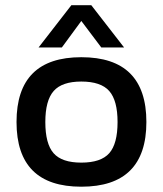

<svg xmlns="http://www.w3.org/2000/svg" viewBox="-20 -702 621 732"><path d="M127 -521 252 -682.1H328.1L453.1 -521H366.2L290 -622.1L215.8 -521ZM290 9.8Q43 9.8 43 -236.8Q43 -483.9 290 -483.9Q538.1 -483.9 538.1 -236.8Q538.1 9.8 290 9.8ZM290 -82Q364.7 -82 396.5 -117.9Q428.2 -153.8 428.2 -236.8Q428.2 -318.8 396.5 -355Q364.7 -391.1 290 -391.1Q216.3 -391.1 184.6 -355Q152.8 -318.8 152.8 -236.8Q152.8 -153.8 184.3 -117.9Q215.8 -82 290 -82Z"/></svg>

Font: Kanit
Style: Regular
Weight: 400
Designer: Katatrad Team
Foundry: CadsonDemak
Version: Version 1.000;PS 001.000;hotconv 1.0.88;makeotf.lib2.5.64775